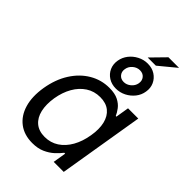

<svg xmlns="http://www.w3.org/2000/svg" viewBox="-270 -1022 1137 1137"><g transform="rotate(45 299.0 -453.0)"><path d="M228 11.2Q160.6 11.2 114.7 -23.4Q68.8 -58.1 50.3 -120.6Q31.7 -183.1 45.4 -267.1Q59.6 -351.6 98.9 -413.6Q138.2 -475.6 195.6 -509.5Q252.9 -543.5 320.8 -543.5Q367.2 -543.5 395.8 -528.8Q424.3 -514.2 440.4 -492.9Q456.5 -471.7 464.8 -452.1H470.2L483.9 -535.6H569.8L481 0H397L410.6 -82.5H403.3Q387.2 -61.5 363.8 -40Q340.3 -18.6 307.1 -3.7Q273.9 11.2 228 11.2ZM254.4 -66.4Q303.7 -66.4 342.3 -91.8Q380.9 -117.2 406.5 -162.6Q432.1 -208 441.9 -268.1Q452.1 -327.6 441.4 -372.3Q430.7 -417 400.4 -441.7Q370.1 -466.3 320.8 -466.3Q271 -466.3 232.2 -440.9Q193.4 -415.5 168 -371.1Q142.6 -326.7 132.8 -268.1Q123.5 -209 134 -163.3Q144.5 -117.7 175 -92Q205.6 -66.4 254.4 -66.4ZM353.5 -830.6 439.5 -918.5H528.3L421.9 -830.6ZM350.6 -566.9Q314.5 -566.9 287.6 -584Q260.7 -601.1 248 -629.6Q235.4 -658.2 241.2 -691.9Q246.6 -723.6 266.6 -749.3Q286.6 -774.9 316.4 -790.3Q346.2 -805.7 379.4 -805.7Q416 -805.7 442.6 -788.6Q469.2 -771.5 482.2 -743.2Q495.1 -714.8 489.3 -681.2Q484.4 -648.9 463.9 -623Q443.4 -597.2 413.6 -582Q383.8 -566.9 350.6 -566.9ZM355.5 -627.4Q379.4 -627.4 399.7 -644.3Q419.9 -661.1 424.3 -685.5Q428.7 -710.4 414.6 -727.8Q400.4 -745.1 375 -745.1Q350.6 -745.1 330.6 -728.3Q310.5 -711.4 306.6 -686.5Q302.2 -662.1 316.4 -644.8Q330.6 -627.4 355.5 -627.4Z"/></g></svg>

Font: Inter 20pt
Style: Italic
Weight: 400
Italic angle: -9.3988°
Version: Version 4.001;git-66647c0bb